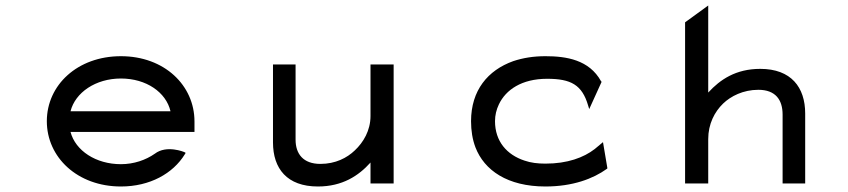

<svg xmlns="http://www.w3.org/2000/svg" viewBox="-20 -666 3079 697"><path d="M686 -187V-225C686 -356 577 -462 419 -462C261 -462 150 -357 150 -226C150 -95 261 11 419 11C524 11 608 -36 651 -106L654 -111L649 -114C649 -114 585 -141 542 -108C509 -85 466 -70 419 -70C328 -70 254 -119 236 -187ZM236 -262C253 -330 327 -381 419 -381C511 -381 583 -331 599 -262Z M971 -149C971 -54 1022 11 1134 11C1223 11 1282 -28 1325 -76V0H1409V-432H1325V-245C1325 -192 1299 -149 1268 -120C1240 -93 1198 -71 1143 -71C1081 -71 1053 -107 1053 -159V-432H971Z M2119 -270 2164 -369 2162 -371C2119 -449 2036 -462 1960 -462C1917 -462 1879 -456 1843 -444C1751 -411 1690 -338 1690 -226C1690 -192 1695 -160 1706 -131C1738 -48 1822 11 1960 11C2059 11 2133 -17 2183 -53L2185 -55L2169 -150L2139 -125C2099 -94 2040 -72 1960 -72C1932 -72 1907 -75 1884 -83C1820 -104 1777 -153 1777 -226C1777 -248 1782 -268 1791 -287C1816 -340 1874 -380 1966 -380C2053 -380 2093 -358 2115 -283Z M2903 -254C2903 -349 2852 -416 2740 -416C2651 -416 2594 -377 2551 -330V-646L2467 -585V0H2551V-161C2551 -216 2574 -260 2605 -290C2633 -317 2678 -340 2733 -340C2795 -340 2821 -304 2821 -250V0H2903Z"/></svg>

Font: Charger Monospace
Style: Regular
Weight: 400
Designer: Jasper
Foundry: Cannot Into Space Fonts
Version: Version 0.980